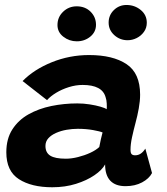

<svg xmlns="http://www.w3.org/2000/svg" viewBox="-20 -762 688 790"><path d="M195 8.5Q109.5 8.5 57.8 -24.8Q6 -58 6 -135.5Q6 -191 30.8 -229.5Q55.5 -268 97.2 -291.5Q139 -315 191.2 -325.8Q243.5 -336.5 298 -336.5Q324 -336.5 349.2 -332.5Q374.5 -328.5 393.5 -323Q412.5 -317.5 419 -312.5Q420 -321 419.2 -336Q418.5 -351 414.5 -362Q407.5 -387.5 383.8 -400Q360 -412.5 320 -412.5Q292 -412.5 263.2 -403.5Q234.5 -394.5 211 -380.2Q187.5 -366 173.5 -350L73 -428.5Q119.5 -476 192.8 -505.8Q266 -535.5 346.5 -535.5Q444.5 -535.5 500.5 -498.2Q556.5 -461 556.5 -372.5Q556.5 -346.5 551 -316Q545.5 -285.5 537.5 -256Q529.5 -226 523.2 -197.2Q517 -168.5 517 -146Q517 -132 521.8 -127.5Q526.5 -123 536 -123Q549 -123 559.5 -130.2Q570 -137.5 578 -150.5L605.5 -50Q593.5 -27 564.5 -11.5Q535.5 4 496.5 4Q455 4 433.8 -18.5Q412.5 -41 412.5 -85.5Q400 -62.5 368.5 -41Q337 -19.5 292.5 -5.5Q248 8.5 195 8.5ZM251 -109Q274.5 -109 301.2 -115.8Q328 -122.5 351.2 -133.2Q374.5 -144 388.5 -157Q391.5 -172.5 395 -189Q398.5 -205.5 402 -217Q392 -221.5 363 -226.8Q334 -232 300 -232Q277.5 -232 254.2 -228Q231 -224 211 -215.2Q191 -206.5 179 -193.2Q167 -180 167 -161.5Q167 -134 186.8 -121.5Q206.5 -109 251 -109ZM296 -592Q265 -592 240.8 -610.8Q216.5 -629.5 216.5 -659Q216.5 -691.5 239.8 -713.8Q263 -736 295.5 -736Q330.5 -736 352.8 -713.8Q375 -691.5 375 -660Q375 -630.5 351.5 -611.2Q328 -592 296 -592ZM505 -596.5Q473.5 -596.5 450.2 -617.5Q427 -638.5 427 -669Q427 -699.5 448.5 -720.5Q470 -741.5 500.5 -741.5Q534 -741.5 559 -721Q584 -700.5 584 -668.5Q584 -647 572.2 -630.8Q560.5 -614.5 542.5 -605.5Q524.5 -596.5 505 -596.5Z"/></svg>

Font: Grandstander Thin
Style: Bold Italic
Weight: 700
Italic angle: -15°
Version: Version 1.200